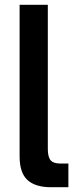

<svg xmlns="http://www.w3.org/2000/svg" viewBox="-20 -783 333 803"><path d="M193 0Q128 0 95 -30Q62 -60 62 -129V-763H180V-160Q180 -127 191.5 -113Q203 -99 233 -99H266V0Z"/></svg>

Font: Open Sauce Sans SemiBold
Style: Regular
Weight: 600
Designer: Alfredo Marco Pradil
Foundry: Creative Sauce Fz LLC
Version: Version 1.477